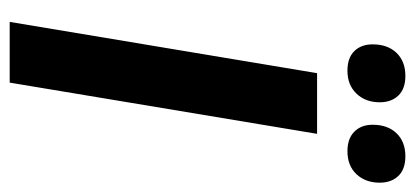

<svg xmlns="http://www.w3.org/2000/svg" viewBox="-256 -622 877 406"><g transform="rotate(90 183.0 -418.5)"><path d="M25.8 0 134.2 -650H262.5L154.2 0ZM129.2 -714.2Q101.7 -714.2 87.5 -728.8Q73.3 -743.3 73.3 -767.5Q73.3 -799.2 91.2 -817.9Q109.2 -836.7 140 -836.7Q167.5 -836.7 181.7 -821.7Q195.8 -806.7 195.8 -782.5Q195.8 -752.5 177.5 -733.3Q159.2 -714.2 129.2 -714.2ZM299.2 -714.2Q272.5 -714.2 257.9 -728.8Q243.3 -743.3 243.3 -767.5Q243.3 -799.2 261.2 -817.9Q279.2 -836.7 310 -836.7Q337.5 -836.7 351.7 -821.7Q365.8 -806.7 365.8 -782.5Q365.8 -752.5 347.9 -733.3Q330 -714.2 299.2 -714.2Z"/></g></svg>

Font: Familjen Grotesk SemiBold
Style: Italic
Weight: 600
Italic angle: -9.46201°
Designer: Anders Wikstroem, Jonas Baeckman, Matilda Gysing, Kristian Moeller
Foundry: Familjen STHLM AB
Version: Version 2.002